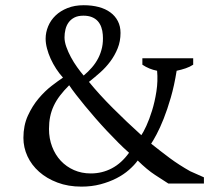

<svg xmlns="http://www.w3.org/2000/svg" viewBox="-20 -693 818 725"><path d="M467.3 -116.2Q448.2 -132.8 426.8 -154.3Q405.3 -175.8 383.3 -199.2Q361.3 -222.7 340.3 -246.8Q319.3 -271 300.5 -293.7Q281.7 -316.4 266.4 -336.4Q251 -356.4 241.2 -371.1Q221.2 -351.1 206.8 -332.3Q192.4 -313.5 183.1 -293.7Q173.8 -273.9 169.4 -252.4Q165 -231 165 -206.1Q165 -169.9 176.8 -139.2Q188.5 -108.4 209.5 -85.9Q230.5 -63.5 259.3 -50.8Q288.1 -38.1 322.8 -38.1Q365.7 -38.1 402.3 -57.4Q439 -76.7 467.3 -116.2ZM223.6 -551.8Q223.6 -535.2 230.5 -515.9Q237.3 -496.6 247.8 -477.1Q258.3 -457.5 271.2 -439.5Q284.2 -421.4 295.9 -407.7Q313 -421.9 327.1 -438.2Q341.3 -454.6 351.1 -473.6Q360.8 -492.7 365.5 -514.4Q370.1 -536.1 368.2 -562Q367.2 -577.1 362.5 -590.3Q357.9 -603.5 349.1 -613.3Q340.3 -623 326.9 -628.4Q313.5 -633.8 294.9 -633.8Q274.4 -633.8 260.7 -626.7Q247.1 -619.6 238.8 -607.9Q230.5 -596.2 227.1 -581.5Q223.6 -566.9 223.6 -551.8ZM615.7 0Q595.7 -12.7 565.4 -32.5Q535.2 -52.2 500 -86.9Q487.3 -69.3 467 -51.5Q446.8 -33.7 419.7 -19.8Q392.6 -5.9 359.4 2.9Q326.2 11.7 287.6 11.7Q237.3 11.7 196.8 -3.7Q156.2 -19 127.7 -44.4Q99.1 -69.8 83.7 -103Q68.4 -136.2 68.4 -172.4Q68.4 -219.2 85.2 -256.1Q102.1 -293 125.7 -321Q149.4 -349.1 174.8 -368.7Q200.2 -388.2 217.8 -399.9Q204.1 -415 192.1 -433.3Q180.2 -451.7 171.4 -470.9Q162.6 -490.2 157.5 -509.8Q152.3 -529.3 152.3 -546.9Q152.3 -570.8 161.9 -593.8Q171.4 -616.7 189.7 -634.3Q208 -651.9 234.9 -662.6Q261.7 -673.3 295.9 -673.3Q327.1 -673.3 352.8 -666.5Q378.4 -659.7 396.7 -646.2Q415 -632.8 425 -613.3Q435.1 -593.8 435.1 -568.8Q435.1 -537.1 424.3 -510.5Q413.6 -483.9 396.7 -461.2Q379.9 -438.5 358.4 -419.4Q336.9 -400.4 315.9 -383.8Q354.5 -336.4 406 -284.9Q457.5 -233.4 513.7 -182.6Q521 -192.9 532.5 -217.5Q543.9 -242.2 554.2 -275.4Q564.5 -308.6 570.6 -347.7Q576.7 -386.7 573.2 -425.8Q543 -431.6 517.6 -448.7V-473.1H709.5V-448.7Q696.8 -440.4 681.2 -435.1Q665.5 -429.7 647 -425.8Q638.2 -370.1 625 -324.7Q611.8 -279.3 597.9 -244.4Q584 -209.5 571.3 -185.8Q558.6 -162.1 550.8 -150.4Q586.9 -121.6 621.3 -95.9Q655.8 -70.3 698.2 -46.4L750 -23.4V0Z"/></svg>

Font: PT Astra Serif
Style: Regular
Weight: 400
Designer: A.Korolkova, I. Chaeva
Foundry: ParaType Ltd
Version: Version 1.002